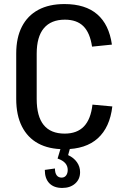

<svg xmlns="http://www.w3.org/2000/svg" viewBox="-20 -728 619 947"><path d="M297 8Q221 8 168.5 -20.5Q116 -49 88 -104.5Q60 -160 60 -240V-464Q60 -542 88 -596.5Q116 -651 169 -679.5Q222 -708 298 -708Q401 -708 459.5 -657.5Q518 -607 532 -508L434 -498Q424 -566 391.5 -598.5Q359 -631 300 -631Q232 -631 196.5 -589Q161 -547 161 -463V-240Q161 -154 195.5 -111.5Q230 -69 299 -69Q360 -69 394 -104.5Q428 -140 436 -212L534 -203Q522 -100 462.5 -46Q403 8 297 8ZM287 199Q246 199 223.5 176Q201 153 201 110L251 103Q251 125 259.5 136.5Q268 148 284 148Q298 148 306 137.5Q314 127 314 110Q314 91 302 77Q290 63 264 54L280 1H326L316 37Q344 50 359.5 72Q375 94 375 121Q375 156 350.5 177.5Q326 199 287 199Z"/></svg>

Font: Pathway Extreme SemiCondensed Medium
Style: Regular
Weight: 500
Width: 4
Version: Version 1.001;gftools[0.9.26]